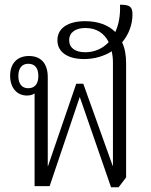

<svg xmlns="http://www.w3.org/2000/svg" viewBox="-20 -791 642 816"><path d="M452 5H484L516 -37V-521C516 -555 511 -586 499 -611C527 -644 543 -686 543 -730C543 -763 531 -771 490 -771C492 -726 485 -687 470 -655C441 -684 398 -701 342 -701C270 -701 224 -672 224 -620C224 -568 270 -540 337 -540C383 -540 423 -553 455 -573C458 -559 460 -543 460 -526V-86H459L334 -435H304L184 -85H183V-463C183 -519 156 -553 103 -553C52 -553 23 -520 23 -469C23 -417 53 -385 94 -385C108 -385 119 -388 127 -394V0H191L319 -379ZM274 -620C274 -654 302 -672 343 -672C390 -672 423 -650 442 -612C417 -585 383 -569 342 -569C299 -569 274 -588 274 -620ZM100 -416C73 -416 58 -435 58 -468C58 -502 74 -520 100 -520C128 -520 143 -502 143 -468C143 -435 128 -416 100 -416Z"/></svg>

Font: Noto Serif Thai Condensed Light
Style: Regular
Weight: 300
Width: 3
Designer: Monotype Design Team
Foundry: Monotype Imaging Inc.
Version: Version 2.002